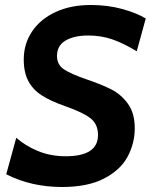

<svg xmlns="http://www.w3.org/2000/svg" viewBox="-20 -734 606 768"><path d="M5 -37 45 -183Q81 -151 131.5 -130Q182 -109 243 -109Q372 -109 372 -194Q372 -237 342.5 -260.5Q313 -284 239 -310Q182 -330 147 -352.5Q112 -375 93.5 -409.5Q75 -444 75 -496Q75 -559 108.5 -608.5Q142 -658 202.5 -686Q263 -714 343 -714Q411 -714 469 -698Q527 -682 563 -660L527 -529Q472 -562 428 -577Q384 -592 333 -592Q277 -592 242.5 -572Q208 -552 208 -510Q208 -475 236 -456.5Q264 -438 325 -417Q387 -396 426 -376Q465 -356 492 -318.5Q519 -281 519 -221Q519 -161 490.5 -107.5Q462 -54 396.5 -20Q331 14 228 14Q105 14 5 -37Z"/></svg>

Font: Cabin
Style: Bold Italic
Weight: 700
Italic angle: -7°
Designer: Pablo Impallari
Foundry: Pablo Impallari. http://www.impallari.com Igino Marini. http://www.ikern.com
Version: Version 2.200